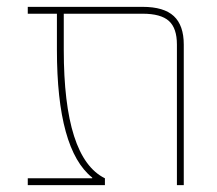

<svg xmlns="http://www.w3.org/2000/svg" viewBox="-20 -540 632 560"><path d="M249 -22Q146 -104 146 -395V-500H61V-520H396Q458 -520 487 -493Q516 -466 516 -410V0H496V-410Q496 -458 472.5 -479Q449 -500 396 -500H166V-395Q166 -79 286 -20V0H61V-20H249Z"/></svg>

Font: M PLUS 1p Thin
Style: Regular
Weight: 250
Version: Version 1.062